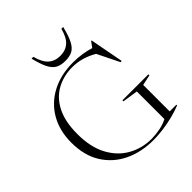

<svg xmlns="http://www.w3.org/2000/svg" viewBox="-251 -1093 1261 1261"><g transform="rotate(-45 379.0 -462.5)"><path d="M650 -48.5H712.5V-42Q673.5 -26 626.5 -14.2Q579.5 -2.5 531.2 3.8Q483 10 441 10Q330.5 10 241.5 -32.2Q152.5 -74.5 100.2 -157Q48 -239.5 48 -360Q48 -470.5 95.5 -552.5Q143 -634.5 228.8 -679.8Q314.5 -725 428.5 -725Q471 -725 510 -719Q549 -713 584.5 -702L612.5 -740.5H617L661.5 -506.5L651 -504.5L575.5 -657.5Q491.5 -706.5 404 -706.5Q322 -706.5 256.8 -670.8Q191.5 -635 153.8 -561Q116 -487 116 -372Q116 -249.5 160.2 -167.8Q204.5 -86 278.2 -45.2Q352 -4.5 439.5 -4.5Q479.5 -5 519.2 -13Q559 -21 590 -37.5V-293.5L482 -310V-319.5H723.5V-310L650 -294.5ZM400.5 -814Q449.5 -814 481.8 -842.2Q514 -870.5 530.5 -935H547.5Q531 -867.5 512.2 -831.2Q493.5 -795 467.2 -781Q441 -767 400.5 -767Q360 -767 333.8 -781Q307.5 -795 288.8 -831.2Q270 -867.5 253.5 -935H270.5Q287 -870.5 319.2 -842.2Q351.5 -814 400.5 -814Z"/></g></svg>

Font: Newsreader Display Light
Style: Regular
Weight: 300
Designer: Hugues Gentile
Foundry: Production Type
Version: Version 1.001